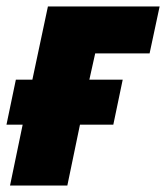

<svg xmlns="http://www.w3.org/2000/svg" viewBox="-32 -573 513 593"><path d="M-1 0H176L215 -188H318L347 -327H244L262 -408H430L461 -553H116L68 -327H17L-12 -188H38Z"/></svg>

Font: Noto Sans UI SemiCondensed Black
Style: Italic
Weight: 900
Width: 4
Italic angle: -372°
Designer: Monotype Design Team
Foundry: Monotype Imaging Inc.
Version: Version 1.901